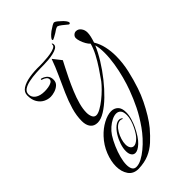

<svg xmlns="http://www.w3.org/2000/svg" viewBox="-371 -1001 1513 1513"><g transform="rotate(-45 385.5 -245.0)"><path d="M129 -492Q99 -492 70.5 -506.5Q42 -521 23.5 -551.5Q5 -582 5 -630Q5 -667 38 -688.5Q71 -710 125.5 -719Q180 -728 242 -726Q254 -726 279 -727Q304 -728 332.5 -731Q361 -734 386 -740.5Q411 -747 423 -758Q427 -763 427.5 -766Q428 -769 428 -771Q428 -783 431 -783Q434 -783 437 -774Q438 -771 438 -765Q438 -748 420 -737Q402 -726 374.5 -720Q347 -714 319 -711.5Q291 -709 270 -709Q227 -709 182.5 -706.5Q138 -704 100.5 -696Q63 -688 40.5 -672.5Q18 -657 18 -630Q18 -596 47 -576Q76 -556 125 -556Q145 -556 167 -559.5Q189 -563 204.5 -572Q220 -581 220 -596Q220 -622 177 -636Q170 -636 170 -642Q170 -649 181 -646Q210 -636 225 -618.5Q240 -601 240 -572Q240 -543 220.5 -525.5Q201 -508 175 -500Q149 -492 129 -492ZM217 399Q160 399 132 358.5Q104 318 104 259Q104 202 129.5 137.5Q155 73 204 21Q245 -23 294.5 -49.5Q344 -76 385 -76Q418 -76 440.5 -54.5Q463 -33 463 14Q463 47 452 83Q441 119 428 146Q390 224 352.5 258.5Q315 293 288 293Q268 293 256 276Q244 259 244 228Q244 197 256.5 159Q269 121 290 87.5Q311 54 336.5 33.5Q362 13 387 16Q400 19 407 25Q409 29 409 29Q409 31 405.5 31Q402 31 398 30Q397 26 385 26Q364 26 344.5 42Q325 58 310.5 83.5Q296 109 287.5 137Q279 165 279 189Q279 216 290 231Q301 246 318 246Q339 246 366.5 221.5Q394 197 420 144Q434 116 442.5 87Q451 58 451 35Q451 -3 436.5 -19Q422 -35 399 -35Q377 -35 350.5 -22Q324 -9 299 13Q274 35 256 62Q233 98 213.5 143Q194 188 182.5 231.5Q171 275 171 309Q171 339 181.5 357.5Q192 376 216 376Q244 376 276.5 359Q309 342 343 314Q377 286 408 252Q439 218 463 184Q513 113 545.5 47Q578 -19 604 -89Q622 -137 638 -196.5Q654 -256 664 -318.5Q674 -381 674 -437Q674 -463 671.5 -487Q669 -511 663 -531Q640 -476 602 -414.5Q564 -353 517.5 -294.5Q471 -236 422.5 -189Q374 -142 328.5 -114Q283 -86 247 -86Q207 -86 186.5 -112.5Q166 -139 166 -184Q166 -244 184.5 -307Q203 -370 231.5 -434.5Q260 -499 290.5 -565.5Q321 -632 345 -699L400 -629Q392 -613 373 -577Q354 -541 331.5 -494Q309 -447 287.5 -395.5Q266 -344 252.5 -294.5Q239 -245 239 -205Q239 -177 249 -156Q259 -135 281 -135Q300 -135 329.5 -151.5Q359 -168 391 -193.5Q423 -219 451 -247Q479 -275 496 -297Q526 -339 556 -384Q586 -429 610.5 -475.5Q635 -522 647 -566Q634 -577 622 -598Q610 -619 602.5 -641.5Q595 -664 595 -679Q595 -695 607 -706.5Q619 -718 634 -718Q659 -718 675.5 -696.5Q692 -675 692 -646Q692 -627 686.5 -603.5Q681 -580 672 -553Q698 -510 709 -459.5Q720 -409 720 -356Q720 -279 702 -200.5Q684 -122 661 -54Q643 0 617 53Q591 106 562.5 152.5Q534 199 506 233Q466 280 425.5 317Q385 354 335 375.5Q285 397 217 399ZM637 -793Q632 -793 623 -802Q610 -813 590.5 -828.5Q571 -844 557 -848Q544 -846 531 -837Q518 -828 510 -823Q498 -816 481 -806.5Q464 -797 462 -797Q453 -797 453 -803Q453 -809 464.5 -823Q476 -837 499 -855Q545 -887 559 -889Q573 -889 601 -862Q624 -843 635.5 -827Q647 -811 647 -804Q647 -794 637 -793Z"/></g></svg>

Font: Festive
Style: Regular
Weight: 400
Designer: Robert E. Leuschke
Foundry: Robert E. Leuschke
Version: Version 1.101; ttfautohint (v1.8.3)